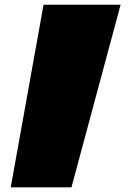

<svg xmlns="http://www.w3.org/2000/svg" viewBox="-20 -800 549 820"><path d="M285.2 0H25.9L166 -779.8H495.1Z"/></svg>

Font: Fz Rammetto One
Style: Regular
Weight: 400
Designer: Vernon Adams
Foundry: Vernon Adams
Version: Vit hóa bi c Thuy @ FontZin.Com